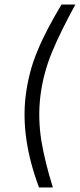

<svg xmlns="http://www.w3.org/2000/svg" viewBox="-20 -699 352 846"><path d="M213 127C190 54 173 -15 162 -80C152 -145 150 -210 158 -276C166 -341 183 -406 209 -469C235 -532 270 -602 312 -679H251C208 -607 172 -540 146 -477C119 -414 102 -347 93 -276C78 -151 98 -17 152 127Z"/></svg>

Font: Gamestation Condensed
Style: Italic
Weight: 400
Width: 3
Designer: Jonas Hecksher
Foundry: Jonas Hecksher, Playtypeª, e-types AS
Version: Version 1.003